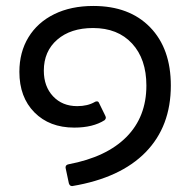

<svg xmlns="http://www.w3.org/2000/svg" viewBox="-20 -523 642 644"><path d="M221 101Q214 101 211 92L200 40V38Q200 30 210 28Q337 4 404 -63.5Q471 -131 471 -236Q471 -325 423 -377Q375 -429 292 -429Q217 -429 172 -390Q127 -351 127 -286Q127 -233 158 -200Q189 -167 239 -167Q274 -167 298 -181Q301 -183 305 -183Q310 -183 312 -178L333 -135Q335 -131 335 -128Q335 -124 331 -120Q292 -95 229 -95Q146 -95 95.5 -146Q45 -197 45 -282Q45 -348 75.5 -398Q106 -448 162 -475.5Q218 -503 293 -503Q414 -503 483.5 -431.5Q553 -360 553 -236Q553 -99 468.5 -12.5Q384 74 223 101Z"/></svg>

Font: LINE Seed Sans TH
Style: Regular
Weight: 400
Designer: Dalton Maag Ltd | Thai characters by Cadson Demak Co.,Ltd.
Foundry: Dalton Maag Ltd
Version: Version 1.002